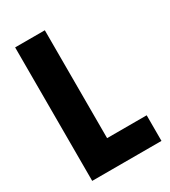

<svg xmlns="http://www.w3.org/2000/svg" viewBox="-172 -773 757 857"><g transform="rotate(-30 207.0 -344.0)"><path d="M46 0V-688H199V-132H403V0Z"/></g></svg>

Font: Archivo ExtraCondensed ExtraBold
Style: Regular
Weight: 800
Width: 2
Designer: Hector Gatti
Foundry: Omnibus-Type
Version: Version 2.001